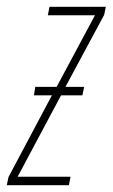

<svg xmlns="http://www.w3.org/2000/svg" viewBox="-52 -546 332 566"><path d="M-32 0 -27 -24 101 -265H48L52 -290H115L228 -501H89L94 -526H260L255 -502L141 -290H196L191 -265H128L0 -25H156L151 0Z"/></svg>

Font: Noto Sans Display Condensed Thin
Style: Italic
Weight: 250
Width: 3
Italic angle: -12°
Designer: Monotype Design Team
Foundry: Monotype Imaging Inc.
Version: Version 1.900